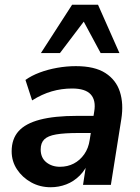

<svg xmlns="http://www.w3.org/2000/svg" viewBox="-20 -777 587 807"><path d="M193 10Q148 10 111 -10.5Q74 -31 51.5 -65Q29 -99 29 -141Q29 -193 58 -225.5Q87 -258 148 -274Q209 -290 304 -290H384L373 -218H310Q251 -218 216 -212Q181 -206 166 -191Q151 -176 151 -149Q151 -114 174.5 -95Q198 -76 232 -76Q264 -76 290 -89.5Q316 -103 334 -128.5Q352 -154 357 -189L376 -308Q384 -355 361.5 -380Q339 -405 283 -405Q239 -405 197.5 -393Q156 -381 115 -355L87 -441Q112 -459 146.5 -472Q181 -485 220.5 -492Q260 -499 299 -499Q378 -499 423 -470Q468 -441 484 -391Q500 -341 490 -277L446 0H329L345 -104H355Q341 -65 315.5 -39.5Q290 -14 258.5 -2Q227 10 193 10ZM152 -554 283 -757H392L482 -554H403L332 -686L232 -554Z"/></svg>

Font: Nunito Sans 12pt
Style: Bold Italic
Weight: 700
Italic angle: -9°
Designer: Vernon Adams
Foundry: Vernon Adams
Version: Version 3.101;gftools[0.9.27]